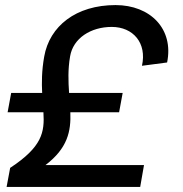

<svg xmlns="http://www.w3.org/2000/svg" viewBox="-20 -736 722 756"><path d="M20 -75 6 0H532L547 -86H159C246 -152 260 -219 257 -294H449L463 -370H252C249 -415 247 -462 256 -514C268 -586 338 -630 420 -630C504 -630 559 -567 539 -477L638 -490C665 -622 572 -716 435 -716C279 -716 175 -633 154 -513C144 -457 144 -410 146 -370H24L10 -294H151C156 -215 146 -158 20 -75Z"/></svg>

Font: Uncut Sans Medium
Style: Italic
Weight: 500
Italic angle: -10°
Designer: Kasper Nordkvist
Foundry: Uncut Type
Version: Version 1.111;FEAKit 1.0